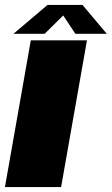

<svg xmlns="http://www.w3.org/2000/svg" viewBox="-37 -756 452 776"><path d="M-17 0H210L314.5 -593H87.5ZM17.5 -619.5H143.5L218.5 -693.5L267.5 -619.5H394.5L296.5 -736H155Z"/></svg>

Font: Anybody Black
Style: Italic
Weight: 900
Italic angle: -10°
Designer: Tyler Finck
Foundry: Etcetera Type Company
Version: Version 1.113;gftools[0.9.25]